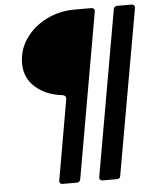

<svg xmlns="http://www.w3.org/2000/svg" viewBox="-58 -812 780 971"><g transform="rotate(-5 331.5 -326.5)"><path d="M221 110Q212 110 207.5 104.5Q203 99 205 90L276 -316V-319Q276 -334 260 -337Q177 -346 123 -393Q69 -440 69 -514Q69 -584 109 -641Q149 -698 215 -730.5Q281 -763 355 -763H442Q451 -763 455.5 -757.5Q460 -752 458 -743L311 94Q308 110 292 110ZM424 110Q415 110 410.5 104.5Q406 99 408 90L555 -747Q558 -763 574 -763H646Q655 -763 659.5 -757.5Q664 -752 662 -743L514 94Q513 110 495 110Z"/></g></svg>

Font: Open Sauce Two ExtraBold Italic
Style: Regular
Weight: 800
Italic angle: -10°
Designer: Alfredo Marco Pradil
Foundry: Creative Sauce Fz LLC
Version: Version 1.477